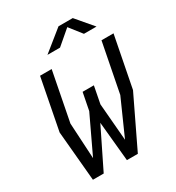

<svg xmlns="http://www.w3.org/2000/svg" viewBox="-218 -1071 1103 1203"><g transform="rotate(-30 334.0 -470.0)"><path d="M97.5 0H175.5L316 -286L343.5 0H422.5L596 -361L668 -730H581L511.5 -374L397 -116.5L374.5 -385.5L398.5 -509.5H317L292.5 -384L166 -117L151.5 -375.5L220.5 -730H136.5L65 -361ZM242 -820H333L436.5 -908.5L506 -820H597L494.5 -940.5H391.5Z"/></g></svg>

Font: Monaspace Krypton
Style: Italic
Weight: 400
Italic angle: -11°
Designer: Riley Cran & the Lettermatic Team
Foundry: Lettermatic
Version: Version 1.101 (Monaspace Krypton)